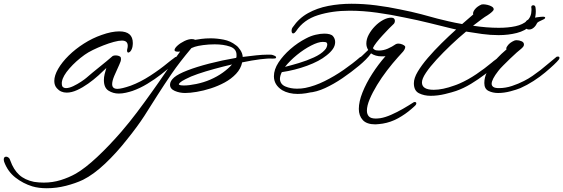

<svg xmlns="http://www.w3.org/2000/svg" viewBox="-168 -487 2998 1022"><path d="M464 11Q434 11 409.5 -4.5Q385 -20 385 -61Q385 -76 389 -92.5Q393 -109 398 -125Q381 -108 356 -85.5Q331 -63 301.5 -42Q272 -21 242.5 -7.5Q213 6 187 6Q155 6 135 -17Q121 -32 121 -56Q121 -85 141.5 -120.5Q162 -156 197.5 -191Q233 -226 278.5 -255Q324 -284 373 -301Q426 -320 467 -320Q539 -320 539 -258Q539 -254 538.5 -248.5Q538 -243 537 -237Q532 -217 522 -210Q521 -209 517 -207.5Q513 -206 510 -210Q507 -215 509 -224Q512 -235 512 -243Q512 -271 481 -271Q464 -271 438 -264Q412 -257 382.5 -245.5Q353 -234 326.5 -221Q300 -208 282 -195Q236 -162 201.5 -122.5Q167 -83 162 -54Q161 -51 161 -48Q161 -45 161 -43Q161 -28 167.5 -23Q174 -18 183 -18Q200 -18 222 -28.5Q244 -39 263.5 -52Q283 -65 291 -72Q322 -99 361.5 -130.5Q401 -162 432 -189Q438 -192 447 -192Q463 -192 472 -185Q476 -182 476 -173Q476 -161 467 -143Q451 -109 440 -82.5Q429 -56 429 -39Q429 -14 457 -14Q479 -14 528 -31Q579 -50 631.5 -84Q684 -118 726 -153Q731 -158 736 -161Q741 -164 745 -168Q750 -171 754.5 -175Q759 -179 765 -183Q771 -185 773 -185Q780 -185 780 -178Q780 -172 775 -167Q769 -159 746 -138Q723 -117 689.5 -91Q656 -65 616.5 -41Q577 -17 537 -3Q522 2 502.5 6.5Q483 11 464 11Z M81 515Q38 515 4 505Q-45 490 -86 458Q-127 426 -146 374Q-147 370 -147.5 367Q-148 364 -148 362Q-148 347 -135 347Q-129 347 -122.5 352Q-116 357 -113 368Q-96 416 -66 443.5Q-36 471 13 481Q26 483 39 484Q52 485 65 485Q112 485 155.5 471.5Q199 458 236 437Q286 408 349 349Q412 290 478 214Q521 164 561 111Q601 58 640 3Q678 -50 715 -104.5Q752 -159 791 -213Q787 -212 784 -212Q781 -212 778 -212Q761 -212 761 -221Q762 -231 777 -244.5Q792 -258 813.5 -268.5Q835 -279 853 -279Q864 -279 871 -275Q882 -277 904 -280Q926 -283 954 -283Q986 -283 1022.5 -276Q1059 -269 1088 -246Q1099 -239 1111 -221Q1123 -203 1124 -184Q1162 -189 1196 -192.5Q1230 -196 1253 -196Q1262 -196 1270.5 -196Q1279 -196 1284 -194Q1286 -193 1290.5 -191.5Q1295 -190 1298 -188Q1306 -180 1297 -176Q1294 -175 1283 -175Q1260 -177 1217 -171.5Q1174 -166 1121 -155Q1114 -121 1088.5 -94Q1063 -67 1028 -48Q993 -29 954 -16.5Q915 -4 879 2Q843 8 817 8Q788 8 762.5 -3Q737 -14 737 -36Q737 -56 759 -75Q780 -93 829 -112Q878 -131 945.5 -148.5Q1013 -166 1089 -179Q1091 -183 1091 -187Q1091 -191 1091 -195Q1091 -227 1056.5 -239Q1022 -251 975 -251Q943 -251 913.5 -247Q884 -243 869 -238L851 -231Q787 -155 746 -95Q705 -35 670 20Q636 75 600 130.5Q564 186 510 253Q452 327 391 384.5Q330 442 274 470Q234 489 183 502Q132 515 81 515ZM812 -32Q838 -32 877 -40Q916 -48 951 -63Q988 -79 1018 -100.5Q1048 -122 1067 -144Q1020 -133 972.5 -120Q925 -107 885.5 -93.5Q846 -80 820 -66Q798 -55 791 -48Q784 -41 784 -39Q784 -32 812 -32Z M1416 13Q1393 13 1372 8Q1351 3 1334 -7Q1290 -35 1290 -81Q1290 -117 1314.5 -154.5Q1339 -192 1378 -226Q1417 -260 1460 -282Q1486 -296 1512 -302Q1538 -308 1558 -308Q1593 -308 1604.5 -294.5Q1616 -281 1616 -263Q1616 -244 1604 -226.5Q1592 -209 1570 -192Q1532 -161 1466.5 -137Q1401 -113 1332 -103Q1322 -83 1322 -66Q1324 -38 1351.5 -26.5Q1379 -15 1413 -15Q1425 -15 1436 -16Q1447 -17 1457 -19Q1507 -29 1559.5 -55Q1612 -81 1661 -115Q1710 -149 1749 -183Q1755 -185 1757 -185Q1764 -185 1764 -178Q1764 -173 1760 -168Q1753 -156 1731.5 -137Q1710 -118 1683 -98.5Q1656 -79 1630.5 -61.5Q1605 -44 1588 -35Q1552 -15 1506 -1Q1460 13 1416 13ZM1349 -131Q1381 -139 1423 -151.5Q1465 -164 1503 -181.5Q1541 -199 1560 -220Q1568 -228 1571 -236.5Q1574 -245 1574 -251Q1574 -256 1570.5 -260Q1567 -264 1550 -264Q1526 -264 1488 -244.5Q1450 -225 1412.5 -194.5Q1375 -164 1349 -131Z M1830 175Q1784 175 1763 152Q1742 129 1742 93Q1742 54 1761.5 5Q1781 -44 1813.5 -94.5Q1846 -145 1884 -188Q1879 -187 1874 -187Q1869 -187 1864 -187Q1830 -187 1807 -203Q1797 -188 1779 -170Q1761 -152 1744 -138Q1702 -103 1655 -71Q1608 -39 1562 -18Q1516 3 1476 6Q1473 6 1467.5 5Q1462 4 1459 1Q1455 -2 1457 -5.5Q1459 -9 1461 -10Q1464 -12 1468 -13.5Q1472 -15 1479 -16Q1513 -23 1554 -44.5Q1595 -66 1639.5 -96.5Q1684 -127 1725 -161Q1742 -174 1760 -190.5Q1778 -207 1792 -221Q1782 -237 1782 -255Q1782 -279 1795 -303Q1808 -327 1828 -347.5Q1848 -368 1871 -380.5Q1894 -393 1914 -393Q1925 -393 1929.5 -388Q1934 -383 1934 -377Q1934 -364 1925 -357Q1918 -351 1902.5 -335Q1887 -319 1869 -299.5Q1851 -280 1836.5 -261.5Q1822 -243 1817 -231Q1820 -226 1826.5 -222Q1833 -218 1849 -218Q1873 -218 1896 -228Q1919 -238 1939 -252Q1945 -255 1952 -255Q1963 -255 1973.5 -250.5Q1984 -246 1988 -241Q1989 -240 1989 -237Q1989 -227 1978 -213Q1972 -206 1964.5 -198Q1957 -190 1950 -182Q1922 -151 1892.5 -112.5Q1863 -74 1839 -34.5Q1815 5 1800 40.5Q1785 76 1785 102Q1785 121 1795.5 132.5Q1806 144 1832 144Q1837 144 1843.5 143.5Q1850 143 1857 142Q1882 138 1914 124Q1946 110 1978 91.5Q2010 73 2033 58Q2035 56 2040 56Q2047 56 2048 62V64Q2048 69 2042 75Q2040 77 2035 81.5Q2030 86 2022 93Q1990 121 1951 142.5Q1912 164 1869 171Q1859 172 1849 173.5Q1839 175 1830 175Z M2124 23Q2090 23 2062.5 9.5Q2035 -4 2035 -44Q2035 -71 2055.5 -105.5Q2076 -140 2109.5 -179Q2143 -218 2182.5 -257Q2222 -296 2260 -330Q2250 -332 2241.5 -334Q2233 -336 2225 -338Q2180 -349 2117.5 -364.5Q2055 -380 1984 -394Q1914 -409 1839 -419.5Q1764 -430 1693 -430Q1600 -430 1524 -406Q1448 -382 1408 -321Q1405 -317 1402 -314Q1399 -311 1396 -310Q1395 -310 1394.5 -309.5Q1394 -309 1393 -309Q1387 -309 1385 -316Q1384 -318 1384 -322Q1384 -335 1391 -343Q1423 -390 1471.5 -417Q1520 -444 1579.5 -455.5Q1639 -467 1703 -467Q1768 -467 1834 -458.5Q1900 -450 1961 -437Q2022 -425 2073.5 -411.5Q2125 -398 2160 -388Q2184 -382 2218 -374Q2252 -366 2292 -359L2351 -410Q2347 -421 2359.5 -437Q2372 -453 2395 -463Q2397 -464 2404 -464Q2414 -464 2427 -461Q2440 -458 2450 -452Q2460 -446 2460 -437Q2460 -433 2453 -426Q2446 -419 2437.5 -413Q2429 -407 2426 -405Q2415 -399 2395.5 -384.5Q2376 -370 2350 -350Q2422 -339 2487 -339Q2537 -339 2576 -347.5Q2615 -356 2638 -377Q2661 -398 2661 -433Q2661 -437 2661 -440.5Q2661 -444 2660 -448V-449Q2660 -459 2671 -459Q2679 -459 2682 -450Q2683 -444 2683.5 -438Q2684 -432 2684 -426Q2684 -378 2656 -350.5Q2628 -323 2583 -311.5Q2538 -300 2486 -300Q2443 -300 2398.5 -306Q2354 -312 2313 -319Q2273 -286 2232 -247Q2191 -208 2156 -170Q2121 -132 2099.5 -100Q2078 -68 2078 -48Q2078 -9 2141 -9Q2188 -9 2251 -32Q2257 -34 2263.5 -36.5Q2270 -39 2277 -42Q2323 -62 2368 -92.5Q2413 -123 2450 -154Q2455 -159 2460 -162.5Q2465 -166 2469 -169Q2474 -173 2478.5 -176.5Q2483 -180 2489 -185Q2495 -187 2497 -187Q2504 -187 2504 -180Q2504 -173 2499 -168Q2493 -160 2470 -138.5Q2447 -117 2413 -91Q2379 -65 2339.5 -41Q2300 -17 2260 -3Q2240 4 2201 13.5Q2162 23 2124 23Z M2649 -330Q2637 -330 2632 -336.5Q2627 -343 2627 -353Q2627 -364 2631 -372Q2635 -380 2652.5 -386Q2670 -392 2690.5 -395Q2711 -398 2722 -398Q2734 -398 2734 -393Q2734 -389 2729 -386Q2727 -385 2723.5 -383Q2720 -381 2715 -379Q2708 -376 2699.5 -371.5Q2691 -367 2689 -361Q2683 -348 2672 -339Q2661 -330 2649 -330ZM2483 8Q2455 8 2432.5 -3Q2410 -14 2410 -45Q2410 -75 2424 -103Q2438 -131 2459.5 -156Q2481 -181 2501 -200Q2518 -215 2528 -224Q2527 -225 2527 -228Q2527 -236 2534 -244Q2545 -260 2570 -271Q2576 -273 2582 -273Q2595 -273 2608 -267.5Q2621 -262 2621 -250Q2621 -243 2616 -237Q2611 -231 2607 -228Q2599 -222 2582.5 -207.5Q2566 -193 2547 -174.5Q2528 -156 2510.5 -138.5Q2493 -121 2484 -109Q2449 -64 2449 -41Q2449 -31 2457.5 -24.5Q2466 -18 2488 -18Q2523 -18 2557.5 -29.5Q2592 -41 2621 -56Q2645 -68 2666.5 -83Q2688 -98 2709 -114Q2730 -131 2751.5 -149Q2773 -167 2795 -185Q2798 -186 2802 -186Q2810 -186 2810 -179Q2810 -173 2805 -168Q2799 -160 2780 -142Q2761 -124 2733.5 -101Q2706 -78 2672 -56Q2638 -34 2602 -18Q2583 -10 2549 -1Q2515 8 2483 8Z"/></svg>

Font: WindSong Medium
Style: Regular
Weight: 500
Designer: Robert E. Leuschke
Foundry: Robert E. Leuschke
Version: Version 1.010; ttfautohint (v1.8.3)